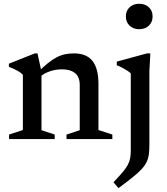

<svg xmlns="http://www.w3.org/2000/svg" viewBox="-20 -736 882 1016"><path d="M199.5 -356V-47L269.5 -24V0H28V-24L101 -48V-340.5Q92 -350.5 75 -360.2Q58 -370 27 -382.5V-399L164.5 -453.5H178.5ZM332 -24 402 -47V-287Q402 -313.5 391.8 -331.8Q381.5 -350 360.2 -359.5Q339 -369 307.5 -369Q271.5 -369 240 -357.2Q208.5 -345.5 192 -328.5L174 -347.5Q206 -379.5 231.2 -400Q256.5 -420.5 278.8 -432.2Q301 -444 323.5 -448.8Q346 -453.5 371 -453.5Q437.5 -453.5 469.2 -413.8Q501 -374 501 -291V-48L574.5 -24V0H332ZM716.5 -581.5Q685 -581.5 665.5 -600.5Q646 -619.5 646 -649Q646 -678.5 665.5 -697.2Q685 -716 716.5 -716Q748.5 -716 768 -697.2Q787.5 -678.5 787.5 -649Q787.5 -619.5 768 -600.5Q748.5 -581.5 716.5 -581.5ZM672 -347.5Q666 -354 654 -361.8Q642 -369.5 627.5 -377.2Q613 -385 598 -390.5V-410L758 -453.5H775.5L770.5 -359V27Q770.5 57.5 767.8 79.8Q765 102 756 121Q747 140 729.2 159.2Q711.5 178.5 681.5 202.5Q651.5 226.5 607 259.5L580.5 228.5Q611.5 196 630 174Q648.5 152 657.2 134.5Q666 117 669 99.5Q672 82 672 59Z"/></svg>

Font: Newsreader 16pt 16pt Medium
Style: Regular
Weight: 500
Version: Version 1.003